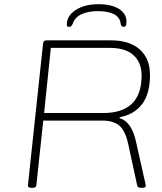

<svg xmlns="http://www.w3.org/2000/svg" viewBox="-20 -892 772 914"><path d="M128 2Q112 2 113 -10L185 -685Q187 -700 201 -700H507Q597 -700 645.5 -656.5Q694 -613 694 -535Q694 -446 656.5 -396.5Q619 -347 550 -334L549 -330Q580 -320 599 -291Q618 -262 628 -215L670 -28Q672 -21 673 -14.5Q674 -8 674 -7Q674 2 656 2H649Q642 2 638 -1Q634 -4 632 -14L591 -203Q577 -270 548 -294Q519 -318 467 -318H186L153 -10Q152 2 136 2ZM190 -354H471Q654 -354 654 -532Q654 -594 616 -629Q578 -664 503 -664H222ZM309 -764Q298 -764 298 -775Q298 -817 340.5 -844.5Q383 -872 449 -872Q511 -872 546.5 -849.5Q582 -827 582 -789Q582 -774 578.5 -769Q575 -764 568 -764Q557 -764 554 -781Q550 -811 521.5 -825Q493 -839 446 -839Q401 -839 369.5 -825Q338 -811 327 -781Q323 -771 318.5 -767.5Q314 -764 309 -764Z"/></svg>

Font: Asap Expanded Expanded Thin
Style: Italic
Weight: 100
Width: 7
Italic angle: -6°
Designer: Pablo Cosgaya
Foundry: Omnibus-Type
Version: Version 3.001; ttfautohint (v1.8.4.7-5d5b)